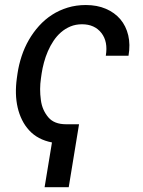

<svg xmlns="http://www.w3.org/2000/svg" viewBox="-20 -573 580 780"><path d="M48.3 -254.3 51.1 -274.1Q56.5 -310.4 68 -345.2Q79.5 -380 97.3 -410.9Q115.1 -441.8 138.7 -467.9Q162.3 -494 191.4 -512.8Q220.5 -531.6 255 -542.1Q289.4 -552.6 328.8 -552.6Q374.3 -552.6 410 -537.3Q445.7 -522 468.8 -494.9Q491.8 -467.7 500.9 -429.9Q509.9 -392 502.1 -346.6H409.8Q419.4 -403.8 392 -438.9Q364.3 -474.4 313.2 -474.4Q287.6 -474.4 266.3 -465.6Q245 -456.7 227.8 -441.8Q210.6 -426.8 197.3 -406.8Q183.9 -386.7 174.4 -364.5Q164.8 -342.3 158.6 -319.1Q152.3 -295.8 149.1 -274.1L146.3 -254.3Q139.9 -211.6 146 -166.9Q148.8 -145.2 156.6 -127.8Q164.4 -110.4 176.5 -96.2Q200.3 -68.2 248.6 -68.2H301.1L259.2 187.5H161.2L191.1 5.7Q133.2 -5.7 98.7 -43.3Q81.3 -62.1 69.6 -85.8Q57.9 -109.4 51.7 -136.4Q45.5 -163.4 44.7 -193.2Q44 -223 48.3 -254.3Z"/></svg>

Font: Inter P
Style: Italic
Weight: 400
Italic angle: -9.40001°
Designer: Rasmus Andersson
Foundry: rsms
Version: Version 3.018;git-588b23468